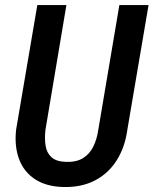

<svg xmlns="http://www.w3.org/2000/svg" viewBox="-20 -731 609 761"><path d="M453.1 -710.9H568.8L484.9 -217.8Q475.6 -148.4 443.1 -96.4Q410.6 -44.4 357.4 -16.4Q304.2 11.7 232.4 10.3Q164.1 8.8 119.4 -20.3Q74.7 -49.3 55.7 -100.1Q36.6 -150.9 43.9 -217.3L127.9 -710.9H243.2L160.2 -216.8Q156.2 -182.6 160.6 -154.1Q165 -125.5 183.6 -108.2Q202.1 -90.8 241.2 -89.4Q282.2 -87.9 308.6 -104Q335 -120.1 349.6 -149.7Q364.3 -179.2 369.6 -216.8Z"/></svg>

Font: Roboto Condensed Medium
Style: Italic
Weight: 500
Italic angle: -12°
Designer: Christian Robertson
Foundry: Google
Version: Version 3.0; 2020